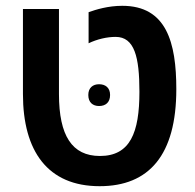

<svg xmlns="http://www.w3.org/2000/svg" viewBox="-20 -629 670 661"><path d="M323 12C493 12 587 -95 587 -322C587 -483 553 -609 401 -609C352 -609 310 -596 285 -587V-480C314 -494 348 -502 378 -502C443 -502 460 -433 460 -313C460 -172 428 -92 324 -92C228 -92 183 -162 183 -305V-598H59V-305C59 -109 144 12 323 12ZM284 -302C284 -276 300 -264 321 -264C343 -264 359 -276 359 -302C359 -327 343 -339 321 -339C300 -339 284 -327 284 -302Z"/></svg>

Font: Noto Sans Hebrew SemiCondensed Semi
Style: Regular
Weight: 600
Width: 4
Designer: Monotype Design Team
Foundry: Monotype Imaging Inc.
Version: Version 1.902